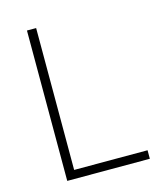

<svg xmlns="http://www.w3.org/2000/svg" viewBox="-109 -812 780 897"><g transform="rotate(-15 281.0 -363.5)"><path d="M105.1 0H504.6V-41.2H149.5V-727.3H105.1Z"/></g></svg>

Font: Karasuma Gothic
Style: Thin
Weight: 200
Designer: Rasmus Andersson / Ryoko Ishizuka
Foundry: rsms
Version: Version 1.00